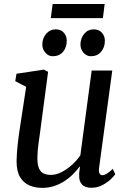

<svg xmlns="http://www.w3.org/2000/svg" viewBox="-20 -902 624 932"><path d="M185 10Q151 10 122.8 -2Q94.5 -14 77.5 -42.2Q60.5 -70.5 60.5 -119Q60.5 -136.5 62 -157.5Q63.5 -178.5 66 -202Q68.5 -225.5 71.8 -249Q75 -272.5 78.5 -294L107 -480.5L54 -508L60 -544L193 -564L213.5 -553.5L178.5 -290Q176 -269 173 -248.2Q170 -227.5 167.2 -207.8Q164.5 -188 163 -169.8Q161.5 -151.5 161.5 -135Q161.5 -102.5 169.2 -84.8Q177 -67 191.8 -60Q206.5 -53 227 -53Q253 -53 279.8 -67Q306.5 -81 330 -102.5Q353.5 -124 370 -148L425 -559.5H525L461 -88Q458.5 -69.5 463 -60.5Q467.5 -51.5 476.5 -51.5Q486 -51.5 497.8 -58.5Q509.5 -65.5 527.5 -82L539.5 -56.5Q535 -49 519 -33.2Q503 -17.5 478.2 -4Q453.5 9.5 423 9.5Q392 9.5 377.2 -7.5Q362.5 -24.5 364.5 -52.5Q364 -54.5 364.2 -59Q364.5 -63.5 365.2 -69.2Q366 -75 366.8 -81Q367.5 -87 368 -92.5L366.5 -93.5Q352 -74 333.5 -55.5Q315 -37 292 -22.2Q269 -7.5 242.5 1.2Q216 10 185 10ZM236 -629Q215 -629 200 -646.5Q185 -664 185.5 -687.5Q186 -717.5 204.5 -738.5Q223 -759.5 250.5 -759.5Q276 -759.5 290.2 -742.8Q304.5 -726 304 -703.5Q304 -672 285.8 -650.5Q267.5 -629 236 -629ZM421 -629Q400 -629 385 -646.5Q370 -664 370.5 -687.5Q371.5 -717.5 389.2 -738.5Q407 -759.5 435 -759.5Q460.5 -759.5 475 -742.8Q489.5 -726 489 -703.5Q489 -672 470.5 -650.5Q452 -629 421 -629ZM235.5 -882.5H488L479.5 -814H226.5Z"/></svg>

Font: Merriweather 24pt
Style: Italic
Weight: 400
Italic angle: -7.8°
Designer: Eben Sorkin
Foundry: Eben Sorkin
Version: Version 2.101